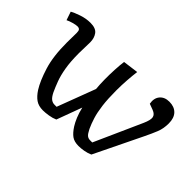

<svg xmlns="http://www.w3.org/2000/svg" viewBox="-85 -788 1066 1066"><g transform="rotate(45 448.0 -255.5)"><path d="M296 10Q262 10 239.5 -5.5Q217 -21 197 -52Q170 -95 147 -168.5Q124 -242 124 -350Q124 -370 124.5 -389Q125 -408 125 -427Q125 -444 119.5 -450Q114 -456 102 -456Q91 -456 69.5 -450Q48 -444 35 -437L18 -487Q35 -497 70 -509Q105 -521 140 -521Q182 -521 198.5 -498.5Q215 -476 215 -443Q215 -418 214 -399Q213 -380 213 -357Q213 -290 221 -243.5Q229 -197 241.5 -163.5Q254 -130 267 -102Q280 -76 292.5 -67Q305 -58 319 -58H336L421 -283Q418 -314 417.5 -352.5Q417 -391 419 -430Q421 -469 425 -499L516 -511Q512 -480 509 -439.5Q506 -399 506 -357Q506 -290 512 -243Q518 -196 528.5 -162Q539 -128 552 -100Q565 -74 575 -66Q585 -58 599 -58H616L741 -337Q758 -375 754.5 -394Q751 -413 725 -423L690 -436Q683 -474 702.5 -497.5Q722 -521 759 -521Q798 -521 820 -498.5Q842 -476 842 -433Q842 -393 829 -360.5Q816 -328 796 -287L660 -7Q640 2 617 6Q594 10 576 10Q542 10 522 -4.5Q502 -19 482 -50Q470 -69 459 -95.5Q448 -122 440 -156L385 -7Q365 2 339.5 6Q314 10 296 10Z"/></g></svg>

Font: Literata 12pt
Style: Italic
Weight: 400
Italic angle: -2°
Designer: Latin by Veronika Burian and Jose Scaglione. Greek by Irene Vlachou. Cyrillic by Vera Evstafieva
Foundry: TypeTogether
Version: Version 3.002